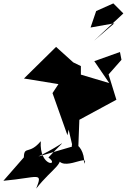

<svg xmlns="http://www.w3.org/2000/svg" viewBox="-144 -823 746 1130"><path d="M14 83 -124 241C85 222 109 185 69 287C167 161 249 139 192 75C186 220 390 69 352 141C355 -4 214 -13 315 95L323 -118L541 -236L495 -385L571 -471L562 -517L411 -463L499 -334L281 -399L311 -202L332 -254V-434L287 -456L186 -547L-3 -361L200 -328L165 -275L253 -27L260 -60L283 39L82 98C248 17 263 -28 141 104C211 154 86 162 96 8C13 108 -13 0 -1 171ZM422 -758 389 -661 529 -686 409 -583 582 -744 523 -803Z"/></svg>

Font: Asimov Silicon
Style: Regular
Weight: 400
Designer: Google
Version: Version 2.000980; 2014